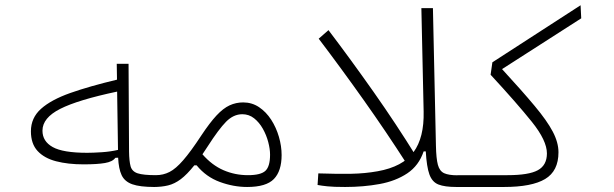

<svg xmlns="http://www.w3.org/2000/svg" viewBox="-20 -725 2384 746"><path d="M304.7 -86.4Q244.1 -86.4 198 -98.4Q151.9 -110.4 126 -138.4Q100.1 -166.5 100.1 -214.8Q100.1 -267.1 139.4 -302.2Q178.7 -337.4 253.4 -363.8Q328.1 -390.1 434.6 -415.5L433.6 -477.1H479.5L481.4 -136.7Q481.9 -98.6 487.5 -78.6Q493.2 -58.6 515.1 -51.5Q537.1 -44.4 585.9 -44.4Q606.4 -44.4 613.5 -40.3Q620.6 -36.1 620.6 -22Q620.6 -9.8 612.8 -4.2Q605 1.5 580.1 1.5Q523.9 1.5 494.1 -9Q464.4 -19.5 452.6 -44.4Q440.9 -69.3 439 -112.3L428.2 -111.8Q417.5 -96.7 387.7 -91.6Q357.9 -86.4 304.7 -86.4ZM435.1 -369.1Q282.7 -336.9 213.9 -302Q145 -267.1 145 -217.3Q145 -175.8 184.8 -153.6Q224.6 -131.3 318.8 -131.3Q341.3 -131.3 375 -133.5Q408.7 -135.7 438.5 -142.6Z M577.1 1.5Q564 1.5 559.6 -3.7Q555.2 -8.8 555.2 -22Q555.2 -33.7 562 -39.1Q568.8 -44.4 585.9 -44.4Q614.3 -44.4 638.7 -56.9Q663.1 -69.3 692.1 -102.8Q721.2 -136.2 762.2 -198.7Q794.9 -248 821 -276.1Q847.2 -304.2 872.1 -315.7Q897 -327.1 924.8 -327.1Q959 -327.1 986.6 -308.6Q1014.2 -290 1033.7 -259.8Q1053.2 -229.5 1063.7 -193.4Q1074.2 -157.2 1074.2 -122.6Q1074.2 -60.5 1044.2 -29.5Q1014.2 1.5 940.4 1.5Q887.2 1.5 834 -18.1Q780.8 -37.6 744.1 -82.5H734.9Q706.5 -46.9 682.4 -28.8Q658.2 -10.7 633.1 -4.6Q607.9 1.5 577.1 1.5ZM766.6 -125.5Q803.7 -83 848.4 -63.7Q893.1 -44.4 943.4 -44.4Q993.2 -44.4 1011.2 -61.3Q1029.3 -78.1 1029.3 -124Q1029.3 -146 1022.2 -173.1Q1015.1 -200.2 1001.2 -224.9Q987.3 -249.5 967.3 -265.4Q947.3 -281.2 921.4 -281.2Q887.2 -281.2 858.4 -252Q829.6 -222.7 787.6 -157.2Q776.4 -140.1 766.6 -125.5Z M1560.1 -88.9Q1480.5 -212.9 1393.1 -336.2Q1305.7 -459.5 1218.3 -574.7L1256.3 -607.9Q1342.3 -494.6 1431.2 -368.4Q1520 -242.2 1596.7 -118.2Z M1320.8 1.5Q1275.4 1.5 1252.4 -1Q1229.5 -3.4 1213.9 -6.3L1216.8 -51.3Q1291 -48.8 1344.7 -49.8Q1398.4 -50.8 1447.3 -59.6Q1544.9 -77.1 1586.7 -133.8Q1628.4 -190.4 1626 -292L1617.2 -693.4H1662.1L1673.8 -158.7Q1674.8 -108.9 1681.4 -84.5Q1688 -60.1 1705.8 -52Q1723.6 -43.9 1757.8 -43.9Q1780.8 -43.9 1788.3 -39.8Q1795.9 -35.6 1795.9 -22.9Q1795.9 -9.3 1785.9 -3.9Q1775.9 1.5 1752.9 1.5Q1708 1.5 1683.6 -8.1Q1659.2 -17.6 1648.4 -47.4Q1637.7 -77.1 1634.3 -136.7H1626Q1607.4 -81.5 1562.5 -51.5Q1517.6 -21.5 1455.1 -10Q1392.6 1.5 1320.8 1.5Z M1752 1.5 1757.8 -44.4H1951.7Q2034.7 -44.4 2069.8 -63.7Q2105 -83 2105 -128.9Q2105 -178.7 2046.6 -251.5Q1988.3 -324.2 1886.2 -434.6L1893.1 -482.9L2235.8 -704.6L2238.3 -653.8L1930.7 -456.5Q2008.8 -371.6 2057.1 -313.7Q2105.5 -255.9 2127.7 -213.6Q2149.9 -171.4 2149.9 -133.3Q2149.9 -60.5 2098.1 -29.5Q2046.4 1.5 1938 1.5Z"/></svg>

Font: Cascadia Mono NF ExtraLight
Style: Regular
Weight: 200
Monospace: yes
Designer: Aaron Bell
Foundry: Saja Typeworks
Version: Version 2404.023; ttfautohint (v1.8.4)